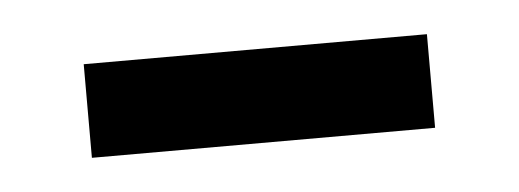

<svg xmlns="http://www.w3.org/2000/svg" viewBox="-24 -341 381 141"><g transform="rotate(-5 166.5 -270.5)"><path d="M40 -236V-305H293V-236Z"/></g></svg>

Font: Archivo SemiBold ExtraLight
Style: Regular
Weight: 250
Version: Version 2.001